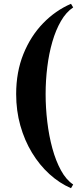

<svg xmlns="http://www.w3.org/2000/svg" viewBox="-20 -820 414 1010"><path d="M353.5 170Q292.5 143.5 240 95.8Q187.5 48 148.2 -16.8Q109 -81.5 87 -159.5Q65 -237.5 65 -325Q65 -441.5 103.2 -536Q141.5 -630.5 206.8 -697.8Q272 -765 353.5 -800L365 -781Q328 -756.5 300.8 -709.5Q273.5 -662.5 255.5 -600.5Q237.5 -538.5 228.8 -467.8Q220 -397 220 -325Q220 -253 228.8 -179.2Q237.5 -105.5 255.5 -39.5Q273.5 26.5 300.8 76.2Q328 126 365 150.5Z"/></svg>

Font: Bodoni Moda 9pt
Style: Bold
Weight: 700
Designer: Owen Earl
Foundry: indestructible type
Version: Version 2.005